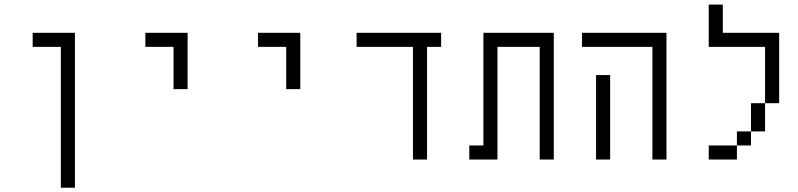

<svg xmlns="http://www.w3.org/2000/svg" viewBox="-20 -708 3540 852"><path d="M250 -500Q250 -500 250 125H312.5V-562.5H125V-500Z M750 -500V-312.5H812.5Q812.5 -312.5 812.5 -562.5H625V-500Z M1250 -500V-312.5H1312.5Q1312.5 -312.5 1312.5 -562.5H1125V-500Z M1937.5 -500V-562.5H1562.5V-500H1812.5Q1812.5 -500 1812.5 0H1875Q1875 0 1875 -500Z M2125 -62.5H2062.5V0H2187.5Q2187.5 0 2187.5 -500H2375Q2375 -500 2375 0H2437.5V-562.5H2125Q2125 -562.5 2125 -62.5Z M2625 -375Q2625 -375 2625 0H2687.5Q2687.5 0 2687.5 -375ZM2875 -500Q2875 -500 2875 0H2937.5V-562.5H2562.5V-500Z M3250 -62.5H3125V0H3250ZM3250 -62.5H3312.5V-125H3250ZM3312.5 -125H3375Q3375 -125 3375 -250H3312.5Q3312.5 -250 3312.5 -125ZM3375 -250H3437.5V-562.5H3187.5Q3187.5 -562.5 3187.5 -687.5H3125V-500H3375Q3375 -500 3375 -250Z"/></svg>

Font: CalcUnifontExMono
Style: Regular
Weight: 500
Version: Version 15.0.06